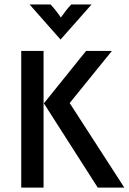

<svg xmlns="http://www.w3.org/2000/svg" viewBox="-20 -858 589 878"><path d="M256.9 -677.1 398.6 -837.5H305.6C288.2 -819.4 275.7 -802.1 258.3 -777.8C241.7 -802.1 228.5 -819.4 211.1 -837.5H115.3ZM427.1 0H548.6L298.6 -386.8L491.7 -625H373.6L180.6 -385.4ZM77.1 0H179.2V-625H77.1Z"/></svg>

Font: Afacad Medium
Style: Regular
Weight: 500
Designer: Kristian Moeller
Foundry: Dicotype
Version: Version 1.000